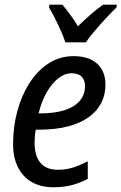

<svg xmlns="http://www.w3.org/2000/svg" viewBox="-20 -786 516 816"><path d="M207 9.8Q153.8 9.8 115.5 -12Q77.1 -33.7 56.4 -75Q35.6 -116.2 35.6 -174.8Q35.6 -247.1 53.7 -314Q71.8 -380.9 105.7 -433.6Q139.6 -486.3 187 -516.8Q234.4 -547.4 293 -547.4Q357.4 -547.4 392.8 -515.4Q428.2 -483.4 428.2 -425.8Q428.2 -383.3 410.2 -348.1Q392.1 -313 356.4 -287.6Q320.8 -262.2 268.1 -248.5Q215.3 -234.9 145 -234.9H131.8Q129.4 -221.7 128.2 -207.8Q127 -193.8 127 -180.2Q127 -123 151.9 -93.8Q176.8 -64.5 226.1 -64.5Q259.8 -64.5 288.8 -73.5Q317.9 -82.5 353 -100.6V-25.9Q320.3 -8.3 285.4 0.7Q250.5 9.8 207 9.8ZM144 -304.2H152.8Q212.9 -304.2 254.9 -317.9Q296.9 -331.5 319.1 -357.7Q341.3 -383.8 341.3 -420.4Q341.3 -445.3 327.1 -460Q313 -474.6 284.2 -474.6Q255.4 -474.6 228 -453.4Q200.7 -432.1 178.7 -394Q156.7 -356 144 -304.2ZM257.8 -606Q251 -627.4 238.8 -655Q226.6 -682.6 213.1 -709.2Q199.7 -735.8 188.5 -754.4L189.9 -766.1H244.6Q254.4 -755.4 265.4 -741.2Q276.4 -727.1 288.3 -710Q300.3 -692.9 311 -674.3Q338.9 -701.2 366 -724.9Q393.1 -748.5 418 -766.1H476.1L475.1 -754.4Q458 -738.3 432.6 -710.9Q407.2 -683.6 382.8 -655.3Q358.4 -627 345.2 -606Z"/></svg>

Font: Open Sans SemiCondensed Medium
Style: Italic
Weight: 500
Width: 4
Italic angle: -12°
Designer: Monotype Design Team
Foundry: Monotype Imaging Inc.
Version: Version 3.000